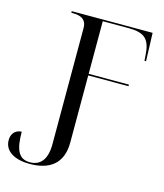

<svg xmlns="http://www.w3.org/2000/svg" viewBox="-148 -815 989 1156"><g transform="rotate(15 347.0 -237.0)"><path d="M146 240C273 240 350 182 350 52V-366H601V-376H350V-704H510C611 -704 646 -672 652 -572L654 -539H664L658 -714H154V-704H167C221 -704 249 -681 249 -636V90C249 188 208 230 145 230C73 230 51 173 51 65C27 65 -12 80 -12 134C-12 204 55 240 146 240Z"/></g></svg>

Font: Noto Serif Display
Style: Regular
Weight: 400
Designer: Monotype Design Team
Foundry: Monotype Imaging Inc.
Version: Version 2.009